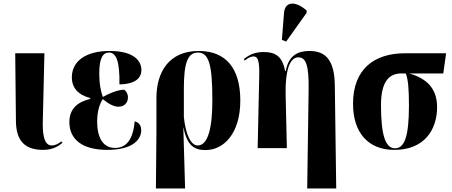

<svg xmlns="http://www.w3.org/2000/svg" viewBox="-20 -837 2552 1085"><path d="M224 10C278 10 312 -12 333 -30L327 -38C310 -25 294 -15 272 -15C224 -15 220 -95 222 -157L231 -536H66L70 -154C71 -38 123 10 224 10Z M586 10C734 10 778 -51 778 -101C778 -124 768 -145 741 -151C732 -46 692 -1 630 -1C559 -1 529 -64 529 -150C529 -210 544 -252 561 -277C591 -252 621 -234 649 -234C683 -234 703 -257 703 -286C703 -307 694 -321 682 -330C648 -330 599 -311 561 -289C551 -317 541 -359 541 -423C541 -510 562 -540 596 -540C637 -540 657 -491 655 -360C752 -362 779 -401 779 -441C779 -491 740 -549 599 -549C466 -549 386 -492 386 -400C386 -340 423 -300 490 -283V-278C417 -261 372 -221 372 -147C372 -51 443 10 586 10Z M861 228H1026L1016 -116H1017C1038 -11 1080 11 1142 11C1243 11 1338 -81 1338 -269C1338 -452 1256 -549 1103 -549C933 -549 864 -428 864 -283V-89ZM1097 -15C1061 -15 1030 -70 1019 -175V-337C1019 -483 1041 -540 1099 -540C1161 -540 1180 -470 1180 -271C1180 -115 1156 -15 1097 -15Z M1597 -602 1713 -765V-777C1658 -828 1591 -836 1585 -764L1573 -612ZM1716 228H1880L1872 -356C1870 -491 1825 -549 1729 -549C1666 -549 1611 -526 1595 -436H1591C1575 -523 1532 -543 1470 -543C1422 -543 1390 -529 1358 -503L1363 -495C1385 -513 1400 -518 1413 -518C1435 -518 1447 -500 1445 -410L1436 0H1601L1594 -308C1592 -433 1615 -513 1666 -513C1711 -513 1726 -464 1724 -327Z M2208 10C2376 10 2450 -101 2450 -232C2450 -335 2393 -394 2292 -422H2485L2501 -536H2269C2093 -536 1975 -445 1975 -251C1975 -89 2059 10 2208 10ZM2212 1C2159 1 2133 -71 2133 -243C2133 -375 2178 -422 2248 -422H2273C2286 -390 2291 -337 2291 -240C2291 -60 2264 1 2212 1Z"/></svg>

Font: Noto Serif Display Condensed ExtraBold
Style: Regular
Weight: 800
Width: 3
Designer: Monotype Design Team
Foundry: Monotype Imaging Inc.
Version: Version 2.009